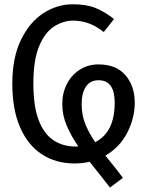

<svg xmlns="http://www.w3.org/2000/svg" viewBox="-20 -737 655 879"><path d="M321.5 11.3Q235.9 11.3 171.8 -30.5Q107.7 -72.3 72.1 -153.8Q36.4 -235.4 36.4 -353.8Q36.4 -472.8 75.6 -553.8Q114.9 -634.9 177.9 -676.2Q241 -717.4 313.3 -717.4Q376.4 -717.4 418.5 -700Q460.5 -682.6 502.1 -649.7L454.9 -590.3Q390.3 -642.6 315.4 -642.6Q269.2 -642.6 227.4 -615.6Q185.6 -588.7 159.2 -525.6Q132.8 -462.6 132.8 -353.8Q132.8 -250.8 156.9 -187.4Q181 -124.1 224.4 -95.1Q267.7 -66.2 325.6 -66.2Q331.8 -66.2 338.5 -66.7Q305.6 -114.4 285.4 -162.1Q265.1 -209.7 265.1 -260.5Q265.1 -311.8 286.4 -352.8Q307.7 -393.8 345.1 -417.9Q382.6 -442.1 431.3 -442.1Q511.8 -442.1 554.4 -392.6Q596.9 -343.1 596.9 -266.2Q596.9 -196.9 562.8 -130Q528.7 -63.1 462.6 -24.6Q481.5 -1 501.8 24.1Q522.1 49.2 542.6 77.4L483.6 121.5Q460 90.8 436.2 61.5Q412.3 32.3 390.3 3.6Q357.4 11.3 321.5 11.3ZM353.8 -261Q353.8 -209.7 371 -167.9Q388.2 -126.2 415.9 -86.2Q505.1 -131.3 505.1 -266.7Q505.1 -369.7 431.8 -369.7Q392.8 -369.7 373.3 -340.3Q353.8 -310.8 353.8 -261Z"/></svg>

Font: FiraCode Nerd Font
Style: Regular
Weight: 400
Designer: Carrois Corporate, Edenspiekermann AG, Nikita Prokopov
Foundry: Carrois Corporate, Edenspiekermann AG, Nikita Prokopov
Version: Version 6.002;Nerd Fonts 2.2.2